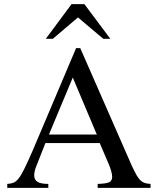

<svg xmlns="http://www.w3.org/2000/svg" viewBox="-20 -906 762 926"><path d="M706 0H451V-19Q491 -20 506 -27Q521 -34 521 -53Q521 -64 516 -82Q511 -100 502 -120L461 -216H199L153 -99Q145 -78 145 -60Q145 -39 161 -29Q177 -19 213 -19V0H15V-19Q33 -20 45.5 -25Q58 -30 71 -47Q84 -64 99.5 -96Q115 -128 139 -183L347 -674H367L616 -106Q629 -78 638.5 -61.5Q648 -45 657.5 -36Q667 -27 678 -23.5Q689 -20 706 -19ZM447 -257 331 -532 216 -257ZM478 -719 356 -822 235 -719H201L325 -886H387L512 -719Z"/></svg>

Font: Klingon pIqaD vaHbo'
Style: Regular
Weight: 400
Width: 0
Designer: Mike Neff (qa'vaj)
Foundry: Mike Neff and Michael Everson
Version: Version 2.003